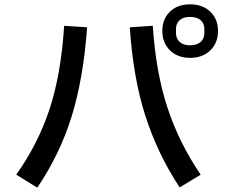

<svg xmlns="http://www.w3.org/2000/svg" viewBox="-20 -849 1040 886"><path d="M729 -706Q729 -761 764 -795Q799 -829 857 -829Q915 -829 950.5 -795Q986 -761 986 -706Q986 -651 950.5 -616.5Q915 -582 857 -582Q800 -582 764.5 -616.5Q729 -651 729 -706ZM923 -698V-714Q923 -741 906 -756Q889 -771 857 -771Q826 -771 809 -756Q792 -741 792 -714V-698Q792 -671 809 -655.5Q826 -640 857 -640Q889 -640 906 -655.5Q923 -671 923 -698ZM55 -43Q157 -187 209.5 -348Q262 -509 276 -730L382 -723Q365 -488 311 -313Q257 -138 152 17ZM685 -730Q699 -516 752.5 -353Q806 -190 906 -43L809 16Q706 -141 650 -317Q594 -493 579 -723Z"/></svg>

Font: IBM Plex Sans JP Medium
Style: Regular
Weight: 500
Designer: Mike Abbink; Paul van der Laan; Pieter van Rosmalen; Wujin Sim; Yejin Wi; Jinhee Kim; Boomi Park; Yona Kim; Kichan Ma
Foundry: Sandoll Inc.
Version: Version 1.001